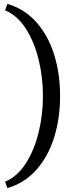

<svg xmlns="http://www.w3.org/2000/svg" viewBox="-20 -830 330 984"><path d="M200 -338Q200 -434 178 -524.5Q156 -615 112.5 -683Q69 -751 6 -777L18 -810Q107 -784 167.5 -715Q228 -646 258 -548.5Q288 -451 288 -338Q288 -225 258 -127.5Q228 -30 167.5 39Q107 108 18 134L6 101Q69 75 112.5 7Q156 -61 178 -151.5Q200 -242 200 -338Z"/></svg>

Font: Minipax
Style: Regular
Weight: 400
Designer: Raphaël Ronot, Igor Stepanchenko (Cyrillic)
Foundry: steppetype
Version: Version 1.002